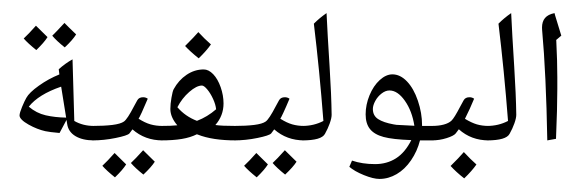

<svg xmlns="http://www.w3.org/2000/svg" viewBox="-20 -740 3038 1012"><path d="M293.9 -39.1Q239.3 -43.9 218.8 -48.6Q198.2 -53.2 176 -61.8Q153.8 -70.3 130.4 -83.5Q106.9 -96.7 95 -108.9Q83 -121.1 83 -131.3Q83 -144.5 96.4 -176.8Q109.9 -209 118.7 -224.1Q133.8 -252 184.8 -288.3Q235.8 -324.7 293 -347.7L289.6 -375Q324.2 -406.2 362.3 -427.2L371.6 -102.5Q417 -76.2 475.6 -76.2Q483.9 -76.2 483.9 -67.9V-8.3Q483.9 0 475.6 0Q415 0 377.4 -22.7Q339.8 -45.4 334 -86.9L330.6 -107.9ZM131.8 -177.7Q171.9 -143.6 220.7 -132.3Q269.5 -121.1 328.6 -120.1L302.7 -281.2L302.2 -283.2Q182.6 -242.2 131.8 -177.7ZM246.6 -476.1ZM320.3 29.3ZM300.8 61.5ZM230.5 -544.4Q212.4 -515.6 171.4 -476.1Q126.5 -512.2 105 -537.1Q131.3 -561.5 169.4 -604.5Q181.2 -592.3 230.5 -544.4ZM381.3 -558.6Q362.8 -528.8 321.3 -490.2Q278.8 -523.9 255.4 -551.8Q266.1 -561.5 319.8 -619.1Q331.5 -606.4 381.3 -558.6ZM246.6 -466.3ZM241.7 -643.6ZM246.6 -476.1Z M734.4 -227.5Q748 -227.5 758.8 -219.7Q740.7 -176.3 727.1 -147Q713.4 -117.7 710.4 -114.3Q744.1 -92.8 773.2 -84.5Q802.2 -76.2 836.4 -76.2Q844.7 -76.2 844.7 -67.9V-8.3Q844.7 0 836.4 0Q744.1 0 678.2 -58.1L662.1 -36.6Q651.9 -25.4 589.6 -12.7Q527.3 0 467.3 0Q459 0 459 -8.3V-67.9Q459 -76.2 467.3 -76.2Q529.3 -76.2 572.5 -81.5Q615.7 -86.9 633.5 -99.6Q651.4 -112.3 686 -179.2L703.6 -211.4Q712.4 -227.5 734.4 -227.5ZM683.6 -276.4ZM656.2 29.3ZM656.2 51.8ZM645 126.5Q627 155.3 585.9 194.8Q541 158.7 519.5 133.8Q545.9 109.4 584 66.4Q592.8 75.7 645 126.5ZM795.9 112.3Q777.8 140.6 735.8 180.2Q692.4 145.5 669.9 119.1Q692.4 98.6 734.4 51.8Q743.2 61.5 795.9 112.3ZM658.2 129.4ZM656.2 51.8ZM659.2 204.6Z M914.6 -79.6Q877.9 -122.6 877.9 -165.5Q877.9 -191.4 883.8 -225.3Q889.6 -259.3 895.5 -270Q921.4 -317.4 963.4 -345.7Q1005.4 -374 1053.7 -374Q1079.6 -374 1103.8 -348.9Q1127.9 -323.7 1143.1 -280.5Q1158.2 -237.3 1158.2 -194.8Q1158.2 -130.4 1115.2 -81.1Q1147 -76.2 1222.7 -76.2Q1231.4 -76.2 1231.4 -67.9V-8.3Q1231.4 0 1222.7 0Q1099.6 0 1022 -30.8L1017.6 -32.2Q983.4 -15.1 938 -7.6Q892.6 0 828.6 0Q819.3 0 819.3 -9.3V-66.9Q819.3 -76.2 828.6 -76.2Q883.8 -76.2 914.6 -79.6ZM1119.1 -164.1Q1116.7 -189 1103 -218.8Q1089.4 -248.5 1072.3 -268.8Q1055.2 -289.1 1044.4 -289.1Q1016.1 -289.1 977.5 -255.4Q939 -221.7 915 -174.8Q956.5 -126.5 1018.1 -103Q1073.2 -124 1119.1 -164.1ZM1027.3 -422.9ZM1021.5 29.3ZM1021.5 51.8ZM1091.8 -505.9Q1068.4 -472.2 1027.3 -432.6Q982.9 -467.8 955.6 -497.6Q1006.8 -548.8 1025.4 -570.8Q1057.1 -536.1 1091.8 -505.9ZM1027.3 -422.9ZM1025.4 -595.2Z M1481.4 -227.5Q1495.1 -227.5 1505.9 -219.7Q1487.8 -176.3 1474.1 -147Q1460.4 -117.7 1457.5 -114.3Q1491.2 -92.8 1520.3 -84.5Q1549.3 -76.2 1583.5 -76.2Q1591.8 -76.2 1591.8 -67.9V-8.3Q1591.8 0 1583.5 0Q1491.2 0 1425.3 -58.1L1409.2 -36.6Q1398.9 -25.4 1336.7 -12.7Q1274.4 0 1214.4 0Q1206.1 0 1206.1 -8.3V-67.9Q1206.1 -76.2 1214.4 -76.2Q1276.4 -76.2 1319.6 -81.5Q1362.8 -86.9 1380.6 -99.6Q1398.4 -112.3 1433.1 -179.2L1450.7 -211.4Q1459.5 -227.5 1481.4 -227.5ZM1430.7 -276.4ZM1403.3 29.3ZM1403.3 51.8ZM1392.1 126.5Q1374 155.3 1333 194.8Q1288.1 158.7 1266.6 133.8Q1293 109.4 1331.1 66.4Q1339.8 75.7 1392.1 126.5ZM1543 112.3Q1524.9 140.6 1482.9 180.2Q1439.5 145.5 1417 119.1Q1439.5 98.6 1481.4 51.8Q1490.2 61.5 1543 112.3ZM1405.3 129.4ZM1403.3 51.8ZM1406.2 204.6Z M1573.7 0Q1564.9 0 1564.9 -8.3V-67.9Q1564.9 -76.2 1573.7 -76.2Q1634.3 -76.2 1684.6 -102.5Q1664.1 -368.2 1634.3 -615.2Q1663.1 -644.5 1701.2 -670.9Q1706.1 -563.5 1717.3 -388.2Q1726.6 -241.7 1728 -134.8Q1728 -117.7 1718 -89.6Q1708 -61.5 1692.9 -34.7Q1674.8 0 1573.7 0ZM1653.8 -719.7ZM1694.8 29.3ZM1694.8 51.8Z M1980 203.1Q1947.8 203.1 1897.9 182.9Q1848.1 162.6 1821.3 139.2L1835.4 106.4Q1889.2 125 1957 125Q2019 125 2067.1 94.5Q2115.2 64 2147.9 -1.5Q2050.3 -4.9 2001.7 -18.1Q1953.1 -31.2 1930.2 -59.8Q1907.2 -88.4 1907.2 -137.2Q1907.2 -188 1927.7 -237.8Q1948.2 -287.6 1981.4 -317.9Q2014.6 -348.1 2048.3 -348.1Q2089.4 -348.1 2125 -311Q2160.6 -273.9 2182.6 -209.2Q2204.6 -144.5 2204.6 -80.6V-76.2H2264.2Q2272.5 -76.2 2272.5 -67.9V-8.3Q2272.5 0 2264.2 0H2193.8Q2179.2 57.1 2146.7 104.7Q2114.3 152.3 2070.8 177.7Q2027.3 203.1 1980 203.1ZM2032.7 -263.2Q2012.2 -263.2 1991.5 -247.3Q1970.7 -231.4 1958 -208Q1945.3 -184.6 1945.3 -165.5Q1945.3 -130.4 1973.1 -112.3Q2001 -94.2 2054.2 -84.5Q2061 -83 2069.6 -82Q2078.1 -81.1 2164.1 -77.1Q2151.9 -155.3 2113.8 -209.2Q2075.7 -263.2 2032.7 -263.2ZM2028.8 -397ZM2004.4 252ZM2038.6 -532.2Z M2255.4 0Q2247.1 0 2247.1 -8.3V-67.9Q2247.1 -76.2 2255.4 -76.2Q2292 -76.2 2318.4 -83.3Q2344.7 -90.3 2359.4 -103.8Q2374 -117.2 2406.2 -179.2L2423.8 -211.4Q2432.6 -227.5 2454.6 -227.5Q2468.3 -227.5 2479 -219.7Q2457.5 -167 2430.7 -113.8Q2465.3 -92.8 2493.4 -84.5Q2521.5 -76.2 2556.2 -76.2Q2564.5 -76.2 2564.5 -67.9V-8.3Q2564.5 0 2556.2 0Q2463.4 0 2398.4 -58.6L2381.8 -36.6Q2371.6 -23.9 2334 -12Q2296.4 0 2255.4 0ZM2403.3 -276.4ZM2424.8 29.3ZM2424.8 51.8ZM2491.2 127Q2467.8 160.6 2426.8 200.2Q2383.8 166.5 2355 134.8Q2399.9 90.8 2424.8 61.5Q2459.5 99.1 2491.2 127ZM2424.3 134.8ZM2424.8 51.8ZM2426.8 210ZM2424.8 37.1Z M2546.9 0Q2538.1 0 2538.1 -8.3V-67.9Q2538.1 -76.2 2546.9 -76.2Q2607.4 -76.2 2657.7 -102.5Q2637.2 -368.2 2607.4 -615.2Q2636.2 -644.5 2674.3 -670.9Q2679.2 -563.5 2690.4 -388.2Q2699.7 -241.7 2701.2 -134.8Q2701.2 -117.7 2691.2 -89.6Q2681.2 -61.5 2666 -34.7Q2647.9 0 2546.9 0ZM2627 -719.7ZM2668 29.3ZM2668 51.8Z M2917.5 -333V-270.5Q2917.5 -173.8 2910.6 -8.3L2864.7 0Q2858.4 -350.6 2837.4 -582L2836.9 -594.7Q2836.9 -626.5 2852.8 -645.3Q2868.7 -664.1 2902.8 -670.9Q2904.3 -664.6 2905.8 -659.2Q2907.2 -653.8 2938.5 -552.2L2911.6 -529.3L2912.1 -524.4Q2917.5 -417 2917.5 -333ZM2882.3 -719.7ZM2891.6 51.8Z"/></svg>

Font: Noto Naskh Arabic
Style: Regular
Weight: 400
Designer: Monotype Design team
Foundry: Monotype Imaging Inc.
Version: Version 1.01